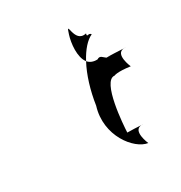

<svg xmlns="http://www.w3.org/2000/svg" viewBox="-118 -688 603 638"><g transform="rotate(-30 183.5 -369.0)"><path d="M223 -582C240 -638 222 -544 274 -557C269 -540 281 -557 289 -545C268 -536 246 -511 228 -477C208 -502 214 -554 223 -582ZM183 -332C152 -232 221 -145 271 -138C271 -138 244 -199 281 -201C268 -202 243 -203 228 -203C229 -229 240 -394 286 -388C286 -388 298 -395 348 -388C348 -388 321 -449 358 -451C340 -452 302 -454 293 -453C283 -459 277 -472 264 -463C248 -462 235 -468 228 -477C207 -438 191 -386 183 -332ZM299 -451C301 -451 303 -450 305 -450C303 -450 301 -450 299 -451ZM290 -200C290 -200 286 -201 281 -201C284 -201 287 -201 290 -200ZM367 -450C367 -450 363 -451 358 -451C361 -451 364 -451 367 -450Z"/></g></svg>

Font: bitstorm
Style: exextobl
Weight: 400
Version: Version 0.2